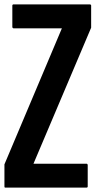

<svg xmlns="http://www.w3.org/2000/svg" viewBox="-32 -858 492 878"><path d="M384.8 -833Q384.8 -799.8 384.8 -733.4Q384.8 -732.4 384.8 -732.4Q384.8 -731.4 384.8 -731.4Q296.9 -523.4 121.1 -109.4Q202.1 -109.4 364.3 -109.4Q366.2 -109.4 367.2 -107.4Q369.1 -106.4 369.1 -103.5Q369.1 -71.3 369.1 -4.9Q369.1 -2.9 367.2 -1Q366.2 0 364.3 0Q317.4 0 224.6 0Q147.5 0 -6.8 0Q-9.8 0 -10.7 -1Q-11.7 -2.9 -11.7 -4.9Q-11.7 -38.1 -11.7 -103.5Q-11.7 -104.5 -11.7 -105.5Q-11.7 -105.5 -11.7 -106.4Q75.2 -313.5 251 -728.5Q176.8 -728.5 30.3 -728.5Q27.3 -728.5 26.4 -730.5Q24.4 -731.4 24.4 -734.4Q24.4 -766.6 24.4 -833Q24.4 -835 26.4 -836.9Q27.3 -837.9 30.3 -837.9Q146.5 -837.9 378.9 -837.9Q380.9 -837.9 382.8 -836.9Q384.8 -835 384.8 -833Z"/></svg>

Font: Typeface
Style: Regular
Weight: 400
Version: Version 1.0